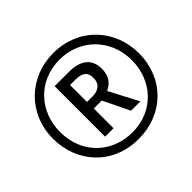

<svg xmlns="http://www.w3.org/2000/svg" viewBox="-166 -938 1162 1162"><g transform="rotate(-45 415.0 -357.0)"><path d="M415 10C628 10 782 -144 782 -356C782 -564 629 -724 415 -724C211 -724 48 -572 48 -357C48 -158 189 10 415 10ZM416 -45C242 -45 107 -169 107 -357C107 -532 233 -669 415 -669C590 -669 722 -537 722 -357C722 -182 597 -45 416 -45ZM280 -144H352V-313H420L502 -144H582L484 -331C533 -353 557 -392 557 -448C557 -534 501 -576 403 -576H280ZM398 -370H351V-515H397C458 -515 482 -493 482 -445C482 -395 450 -370 398 -370Z"/></g></svg>

Font: Noto Sans Sinhala UI ExtraCondensed Medium
Style: Regular
Weight: 500
Width: 2
Designer: Jelle Bosma - Monotype Design Team
Foundry: Monotype Imaging Inc.
Version: Version 2.006